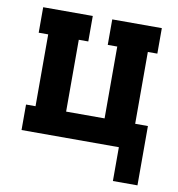

<svg xmlns="http://www.w3.org/2000/svg" viewBox="-77 -600 755 816"><g transform="rotate(10 300.0 -192.0)"><path d="M464 146V0H44V-110H85V-420H44V-530H258V-420H217V-110H383V-420H342V-530H556V-420H515V-110H570V146Z"/></g></svg>

Font: Iosevka Curly Slab XBdEx
Style: Regular
Weight: 800
Width: 7
Monospace: yes
Designer: Belleve Invis
Foundry: Belleve Invis
Version: Version 11.0.0; ttfautohint (v1.8.3)